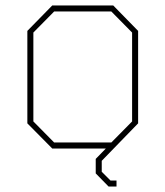

<svg xmlns="http://www.w3.org/2000/svg" viewBox="-20 -543 605 702"><path d="M377 139 330 91V38L367 0H171L80 -92V-430L171 -523H394L485 -430V-92L352 45V85L384 117H406V139ZM178 -22H387L463 -99V-424L387 -501H178L102 -424V-99Z"/></svg>

Font: Tomorrow Thin
Style: Regular
Weight: 250
Designer: Tony de Marco, Monica Rizzolli
Foundry: Just in Type
Version: Version 2.002